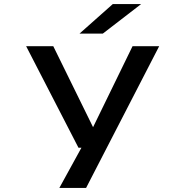

<svg xmlns="http://www.w3.org/2000/svg" viewBox="-20 -728 915 948"><path d="M273 200 382 1.5H367.5L109 -500H243L439.5 -100L634.5 -500H766L405 200ZM487.5 -562H372.5L537 -708H677Z"/></svg>

Font: Trispace SemiExpanded Medium
Style: Regular
Weight: 500
Width: 6
Designer: Tyler Finck
Foundry: Etcetera Type Company
Version: Version 1.210; ttfautohint (v1.8.3)